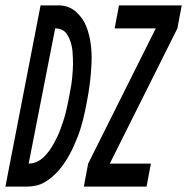

<svg xmlns="http://www.w3.org/2000/svg" viewBox="-69 -690 692 710"><path d="M31 0H-49L81 -670H151Q187 -669 212.5 -646Q238 -623 250 -592.5Q262 -562 266.5 -527.5Q271 -493 269.5 -456.5Q268 -420 263.5 -384Q259 -348 252 -312Q249 -296 245.5 -279.5Q242 -263 238 -247Q234 -231 229 -215Q224 -199 217.5 -182.5Q211 -166 204 -150.5Q197 -135 189 -120Q181 -105 171 -90Q161 -75 149.5 -61.5Q138 -48 124 -36Q110 -24 95 -15.5Q80 -7 63.5 -3.5Q47 0 31 0ZM37 -85Q51 -85 65.5 -91Q80 -97 92 -108.5Q104 -120 113 -132.5Q122 -145 129.5 -158.5Q137 -172 143.5 -185.5Q150 -199 155 -213.5Q160 -228 165 -242.5Q170 -257 173.5 -271Q177 -285 180 -299.5Q183 -314 186 -329Q188 -341 190.5 -353.5Q193 -366 195 -378.5Q197 -391 198 -403.5Q199 -416 200 -428.5Q201 -441 201 -453Q201 -465 200.5 -477Q200 -489 199 -501Q198 -513 195 -524.5Q192 -536 187.5 -547Q183 -558 176 -567Q169 -576 158.5 -580.5Q148 -585 136 -585H135ZM241 0 257 -85 507 -585H355L371 -670H603L587 -585L337 -85H489L473 0Z"/></svg>

Font: Lode Dark
Style: Bold Italic
Weight: 700
Italic angle: -11°
Monospace: yes
Designer: Belleve Invis
Foundry: Belleve Invis
Version: Version 29.2.0; ttfautohint (v1.8.3)